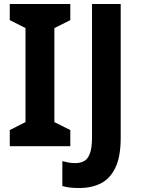

<svg xmlns="http://www.w3.org/2000/svg" viewBox="-20 -734 709 964"><path d="M333 0H29V-81L108 -121V-593L29 -633V-714H333V-633L253 -593V-121L333 -81ZM377 210Q351 210 330 207.5Q309 205 293 200V75Q308 79 324 82Q340 85 358 85Q382 85 401 75.5Q420 66 431 38Q442 10 442 -44V-714H586V-41Q586 51 560 106.5Q534 162 487.5 186Q441 210 377 210Z"/></svg>

Font: Noto Sans Gurmukhi UI SemiCondensed
Style: Bold
Weight: 700
Width: 4
Designer: Jelle Bosma - Monotype Design Team
Foundry: Monotype Imaging Inc.
Version: Version 2.004; ttfautohint (v1.8.4.7-5d5b)